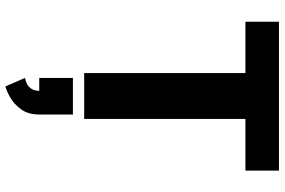

<svg xmlns="http://www.w3.org/2000/svg" viewBox="-186 -554 1023 690"><g transform="rotate(90 325.0 -208.5)"><path d="M242 0V-579.5H57.5V-700H592.5V-579.5H407V0ZM290 283 259.5 212.5Q271.5 210.5 282 205Q292.5 199.5 299.2 188.5Q306 177.5 306 159.5L391 161.5Q391 201 372.5 226.5Q354 252 330.2 265.5Q306.5 279 290 283ZM259.5 161.5V40.5H391V161.5Z"/></g></svg>

Font: Trispace Thin
Style: Bold
Weight: 700
Version: Version 1.210